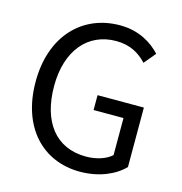

<svg xmlns="http://www.w3.org/2000/svg" viewBox="-111 -848 911 961"><g transform="rotate(15 344.5 -367.0)"><path d="M388 13C487 13 568 -23 615 -72V-380H375V-303H530V-111C501 -84 450 -68 398 -68C240 -68 153 -184 153 -369C153 -552 249 -666 396 -666C471 -666 518 -635 555 -596L605 -656C563 -701 496 -747 394 -747C200 -747 58 -603 58 -366C58 -128 196 13 388 13Z"/></g></svg>

Font: Source Han Sans TC
Style: Regular
Weight: 400
Designer: Ryoko NISHIZUKA 西塚涼子 (kana, bopomofo & ideographs); Paul D. Hunt (Latin, Greek & Cyrillic); Sandoll Communications 산돌커뮤니
Foundry: Adobe
Version: Version 2.002;hotconv 1.0.116;makeotfexe 2.5.65601